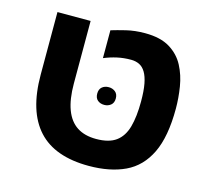

<svg xmlns="http://www.w3.org/2000/svg" viewBox="-93 -720 910 839"><g transform="rotate(15 362.0 -300.0)"><path d="M375 12Q299 12 241.5 -8.5Q184 -29 146 -70.5Q108 -112 89 -174Q70 -236 70 -319V-602H220V-319Q220 -248 237.5 -201.5Q255 -155 289.5 -132.5Q324 -110 376 -110Q434 -110 466 -133.5Q498 -157 511 -203.5Q524 -250 524 -319Q524 -367 518 -398.5Q512 -430 500.5 -449Q489 -468 472.5 -476Q456 -484 435 -484Q402 -484 372.5 -477.5Q343 -471 314 -459V-585Q340 -593 379 -602.5Q418 -612 464 -612Q534 -612 576.5 -586Q619 -560 641 -518Q663 -476 671 -426Q679 -376 679 -328Q679 -201 643 -126.5Q607 -52 539 -20Q471 12 375 12ZM330 -303Q330 -323 342 -333Q354 -343 372 -343Q389 -343 401.5 -333Q414 -323 414 -303Q414 -283 401.5 -273Q389 -263 372 -263Q354 -263 342 -273Q330 -283 330 -303Z"/></g></svg>

Font: Noto Sans Hebrew
Style: Bold
Weight: 700
Designer: Monotype Design Team
Foundry: Monotype Imaging Inc.
Version: Version 2.003